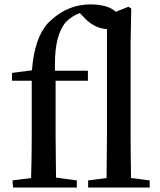

<svg xmlns="http://www.w3.org/2000/svg" viewBox="-20 -845 722 865"><path d="M570.3 -43 654.3 -32.2V0H377V-32.2L460 -43Q461.9 -166 461.9 -232.4V-713.9Q403.3 -716.8 355.5 -769.5L339.8 -786.1Q302.7 -772.5 277.3 -746.1Q226.6 -688.5 227.5 -551.8Q227.5 -539.1 227.5 -526.4H376V-481.4H230.5V-232.4Q230.5 -167 232.4 -44.9L326.2 -32.2V0H39.1L36.1 -32.2L120.1 -43Q123 -138.7 123 -232.4V-481.4H34.2V-516.6L124 -528.3Q134.8 -673.8 196.3 -741.2Q207 -752 218.8 -761.7Q292 -825.2 389.6 -825.2Q466.8 -824.2 502 -792L558.6 -814.5L571.3 -806.6L568.4 -649.4V-232.4Q568.4 -165 570.3 -43Z"/></svg>

Font: GenYoMin JP SemiBold
Style: Regular
Weight: 600
Version: Version 1.001;PS 1;hotconv 16.6.51;makeotf.lib2.5.65220 DEVE